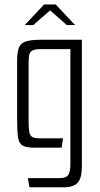

<svg xmlns="http://www.w3.org/2000/svg" viewBox="-20 -643 436 836"><path d="M108.5 172.5 101.2 132.5H240.5Q268.8 132.5 277.6 118Q286.4 103.5 286.4 72.2V-429.2H158.5Q130.5 -429.2 119.3 -422Q108 -414.8 106.3 -398.4Q104.5 -382 104.5 -352.8V-115Q104.5 -84.2 107.5 -68.2Q110.5 -52.2 120.7 -46.5Q130.8 -40.8 152.1 -40.8H254.6L248.3 0H128.4Q92.5 0 77 -10.2Q61.5 -20.3 58 -47.9Q54.5 -75.5 54.5 -126.8V-376.8Q54.5 -415.8 62.6 -435.9Q70.6 -455.9 93.7 -463Q116.7 -470 161.7 -470H336.4V84Q336.4 130.5 319.1 151.5Q301.8 172.5 256.9 172.5ZM87.7 -533.8 171.9 -623.5H222.5L306.8 -533.8H271.2L198 -597.8L124.8 -533.8Z"/></svg>

Font: Smooch Sans Thin
Style: Regular
Weight: 100
Designer: Robert E. Leuschke
Foundry: Robert E. Leuschke
Version: Version 1.010